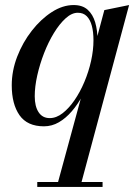

<svg xmlns="http://www.w3.org/2000/svg" viewBox="-20 -490 548 760"><path d="M204.5 250 317 -163Q324.5 -184 336.8 -208.8Q349 -233.5 354.5 -256L354 -304L393 -450L491 -470L297.5 250ZM127.5 250V230.5H386V250ZM154 10Q88 10 57.2 -34Q26.5 -78 26.5 -152.5Q26.5 -210 48.2 -266.2Q70 -322.5 106 -368.5Q142 -414.5 185 -442.2Q228 -470 271.5 -470Q306.5 -470 327 -451.5Q347.5 -433 356.8 -401.5Q366 -370 366 -331Q366 -299 359 -261.2Q352 -223.5 338.8 -185.5Q325.5 -147.5 306.8 -112.2Q288 -77 264.2 -49.5Q240.5 -22 213 -6Q185.5 10 154 10ZM177 -22.5Q203 -22.5 228 -42Q253 -61.5 275 -93.5Q297 -125.5 314 -165.8Q331 -206 340.5 -248.8Q350 -291.5 350 -330.5Q350 -363.5 343.5 -387.8Q337 -412 323.5 -425.8Q310 -439.5 288 -439.5Q264 -439.5 239.8 -417.5Q215.5 -395.5 193.5 -359.5Q171.5 -323.5 154.5 -279.8Q137.5 -236 127.5 -191.5Q117.5 -147 117.5 -109Q117.5 -69 132.8 -45.8Q148 -22.5 177 -22.5Z"/></svg>

Font: Bodoni Moda 11pt Medium
Style: Italic
Weight: 500
Italic angle: -13°
Designer: Owen Earl
Foundry: indestructible type
Version: Version 2.004